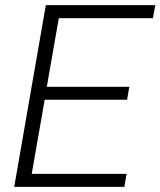

<svg xmlns="http://www.w3.org/2000/svg" viewBox="-20 -731 627 751"><path d="M477.1 -340.8H154.8L104 -50.8H475.1L466.3 0H35.6L159.2 -710.9H587.4L578.1 -659.7H210L163.1 -391.6H485.8Z"/></svg>

Font: TypoPRO Roboto
Style: Italic
Weight: 300
Italic angle: -12°
Designer: Google
Version: Version 2.136; 2016